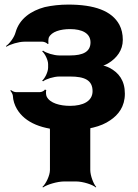

<svg xmlns="http://www.w3.org/2000/svg" viewBox="-20 -558 602 838"><path d="M384 -160C384 -116 342 -96 286 -96C241 -96 198 -108 184 -136C180 -143 180 -160 182 -165L176 -167C174 -162 162 -156 155 -156H49C42 -156 32 -161 28 -165L25 -162C29 -158 35 -148 36 -141C37 -119 44 -99 54 -82C89 -23 164 10 278 10C362 10 421 -5 461 -33C497 -57 525 -93 525 -149C525 -207 498 -241 458 -262C446 -268 429 -274 419 -273L420 -269C429 -270 446 -277 456 -284C489 -305 516 -338 516 -384C516 -409 511 -431 501 -450C468 -511 392 -538 278 -538C242 -538 206 -534 175 -527C116 -511 65 -477 48 -417C42 -394 21 -367 6 -357L8 -354C23 -364 61 -376 86 -376H165C173 -376 184 -371 188 -366L192 -368C190 -372 191 -388 193 -394C205 -420 244 -431 286 -431C338 -431 375 -413 375 -373C375 -332 342 -316 286 -316H239C215 -316 180 -327 168 -337L164 -334C176 -324 190 -296 190 -278V-263C190 -244 176 -216 164 -206L168 -203C180 -213 215 -224 239 -224H286C348 -224 384 -209 384 -160ZM374 184V10C374 -14 388 -51 400 -64L398 -66C385 -54 342 -40 312 -40H260C230 -40 184 -54 168 -66L165 -64C180 -51 198 -14 198 10V184C198 208 180 245 165 258L168 260C184 248 230 234 260 234H312C342 234 385 248 398 260L400 258C388 245 374 208 374 184Z"/></svg>

Font: Asimov
Style: EdgeWide
Weight: 500
Designer: Google
Version: Version 2.000980: 2014